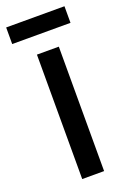

<svg xmlns="http://www.w3.org/2000/svg" viewBox="-152 -735 524 783"><g transform="rotate(-20 109.5 -343.5)"><path d="M236 -687H-17V-615H236ZM158 0V-540H63V0Z"/></g></svg>

Font: Noto Sans Arabic ExtCond Med
Style: Regular
Weight: 500
Width: 2
Designer: Monotype Design Team, Nadine Chahine, Nizar Qandah and Khaled Hosny
Foundry: Monotype Imaging Inc.
Version: Version 2.012